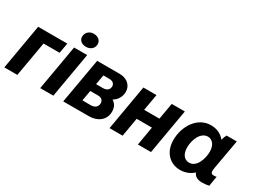

<svg xmlns="http://www.w3.org/2000/svg" viewBox="-52 -1323 2533 1917"><g transform="rotate(30 1215.0 -364.0)"><path d="M12 0H162L232 -402H417L438 -520H102Z M426 0H577L667 -520H516ZM615 -585C664 -585 704 -616 704 -666C704 -707 671 -738 618 -738C570 -738 531 -703 531 -654C531 -613 564 -585 615 -585Z M691 0H990C1082 0 1165 -54 1165 -154C1165 -205 1145 -240 1108 -262C1159 -292 1185 -340 1185 -395C1185 -463 1132 -520 1043 -520H782ZM852 -105 873 -225H963C1003 -225 1025 -202 1025 -171C1025 -123 988 -104 943 -104ZM889 -313 909 -425H977C1018 -425 1040 -404 1040 -374C1040 -334 1011 -313 967 -313Z M1642 -520 1609 -331H1433L1466 -520H1315L1225 0H1376L1413 -216H1589L1552 0H1703L1793 -520Z M2296 9C2324 9 2352 6 2375 0L2394 -114C2384 -111 2374 -110 2363 -110C2329 -110 2322 -128 2332 -183L2392 -520H2274C2265 -503 2256 -480 2250 -458C2214 -504 2160 -532 2089 -532C1936 -532 1836 -378 1836 -217C1836 -82 1920 10 2042 10C2103 10 2154 -12 2194 -48C2208 -11 2240 9 2296 9ZM2121 -418C2159 -418 2210 -385 2210 -297C2210 -216 2172 -98 2085 -98C2027 -98 1992 -146 1992 -222C1992 -303 2032 -418 2121 -418Z"/></g></svg>

Font: Fixel Text 20240404
Style: Bold Italic
Weight: 700
Width: 4
Italic angle: -10°
Designer: AlfaBravo + MacPaw
Foundry: Kyrylo Tkachov, Marchela Mozhyna, Serhii Makarenko, Maria Weinstein, Zakhar Kryvoshyya
Version: Version 1.211;Glyphs 3.2 (3225)